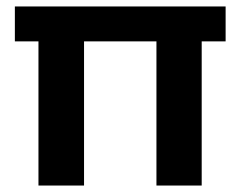

<svg xmlns="http://www.w3.org/2000/svg" viewBox="-20 -574 746 594"><path d="M678 -554V-446H604V0H464V-446H240V0H99V-446H26V-554Z"/></svg>

Font: Fz Poppins SemBd
Style: Regular
Weight: 600
Designer: Ninad Kale (Devanagari), Jonny Pinhorn (Latin)
Foundry: Indian Type Foundry
Version: Vit hóa bi Vntype.Com & FontZin.Com